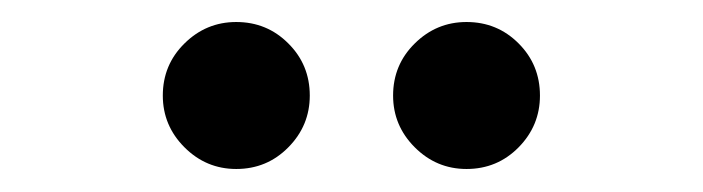

<svg xmlns="http://www.w3.org/2000/svg" viewBox="-20 -755 626 171"><path d="M395.5 -604.5Q368.7 -604.5 349.4 -623.8Q330.1 -643.1 330.1 -669.9Q330.1 -697.3 349.4 -716.3Q368.7 -735.4 395.5 -735.4Q422.9 -735.4 441.9 -716.3Q460.9 -697.3 460.9 -669.9Q460.9 -643.1 441.9 -623.8Q422.9 -604.5 395.5 -604.5ZM190.4 -604.5Q163.6 -604.5 144.3 -623.8Q125 -643.1 125 -669.9Q125 -697.3 144.3 -716.3Q163.6 -735.4 190.4 -735.4Q217.8 -735.4 236.8 -716.3Q255.9 -697.3 255.9 -669.9Q255.9 -643.1 236.8 -623.8Q217.8 -604.5 190.4 -604.5Z"/></svg>

Font: Caskaydia Cove
Style: Regular
Weight: 400
Monospace: yes
Designer: Aaron Bell
Foundry: Saja Typeworks
Version: Version 4.300; ttfautohint (v1.8.3)